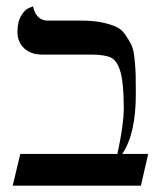

<svg xmlns="http://www.w3.org/2000/svg" viewBox="-20 -585 508 605"><path d="M238 -520Q274 -520 300.5 -514.5Q327 -509 345 -501Q363 -493 375 -475.5Q387 -458 394 -443.5Q401 -429 404 -399.5Q407 -370 407.5 -349.5Q408 -329 408 -289Q408 -162 365 -100H447L424 0H20L44 -100H350Q370 -193 370 -243Q370 -321 360 -357Q350 -393 330.5 -403Q311 -413 267 -413H113Q77 -413 56 -433Q35 -453 35 -484Q35 -516 47 -536Q59 -556 72 -560L84 -565Q94 -520 131 -520Z"/></svg>

Font: Linux Libertine Initials O
Style: Initials
Weight: 400
Designer: Philipp H. Poll
Foundry: Philipp H. Poll
Version: Version 5.0.6